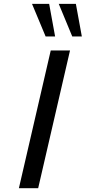

<svg xmlns="http://www.w3.org/2000/svg" viewBox="-20 -987 449 1007"><path d="M180.2 0H79.1L246.1 -722.2H347.2ZM269 -795.9H219.2L147.9 -966.8H237.8ZM409.2 -795.9H358.9L288.1 -966.8H377.9Z"/></svg>

Font: Perun
Style: Italic
Weight: 400
Italic angle: -12°
Foundry: Stefan Peev, Context Ltd
Version: Version 001.000